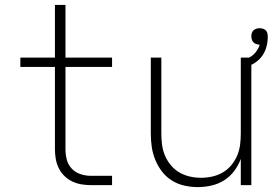

<svg xmlns="http://www.w3.org/2000/svg" viewBox="-20 -755 1140 783"><path d="M437 0H350Q330 0 310.5 -3.5Q291 -7 273.5 -15.5Q256 -24 242 -38Q228 -52 219.5 -69.5Q211 -87 207.5 -106.5Q204 -126 204 -146V-482H63V-520H204V-735H247V-520H437V-482H247V-146Q247 -124 252.5 -103.5Q258 -83 272.5 -67.5Q287 -52 308 -45Q329 -38 350 -38H437Z M787 8Q759 8 732 2Q705 -4 681.5 -18.5Q658 -33 641 -55Q624 -77 613.5 -102.5Q603 -128 599 -155Q595 -182 595 -210V-520H638V-210Q638 -187 641 -164Q644 -141 653 -120Q662 -99 677 -81Q692 -63 712 -51.5Q732 -40 754.5 -35Q777 -30 800 -30Q823 -30 845.5 -35Q868 -40 888 -51.5Q908 -63 923 -81Q938 -99 947 -120Q956 -141 959 -164Q962 -187 962 -210V-520H1005V0H962V-107Q952 -80 935 -57.5Q918 -35 894.5 -20Q871 -5 843 1.5Q815 8 787 8ZM984 -482 973 -510Q984 -514 995 -519.5Q1006 -525 1014.5 -533Q1023 -541 1029.5 -551.5Q1036 -562 1039 -573H1038Q1031 -573 1024.5 -575.5Q1018 -578 1013.5 -582.5Q1009 -587 1007 -593.5Q1005 -600 1005 -607Q1005 -614 1007 -620.5Q1009 -627 1014 -631.5Q1019 -636 1025.5 -638Q1032 -640 1039 -640Q1045 -640 1052 -638Q1059 -636 1064 -631Q1069 -626 1070.5 -619Q1072 -612 1072 -605Q1072 -584 1066.5 -564Q1061 -544 1049.5 -527.5Q1038 -511 1020.5 -499.5Q1003 -488 984 -482Z"/></svg>

Font: Iosevka Aile Extralight
Style: Regular
Weight: 200
Designer: Belleve Invis
Foundry: Belleve Invis
Version: Version 31.1.0; ttfautohint (v1.8.4)